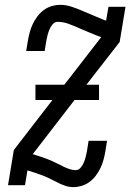

<svg xmlns="http://www.w3.org/2000/svg" viewBox="-20 -763 540 791"><path d="M281 8Q266 8 252 3.5Q238 -1 225.5 -7Q213 -13 200.5 -19.5Q188 -26 175 -32Q162 -38 149 -42.5Q136 -47 122 -52L93 -61L83 0H13L37 -145L196 -351H126V-414H245L397 -610L375 -618Q356 -626 336.5 -634Q317 -642 298 -650.5Q279 -659 259 -666Q239 -673 217 -673Q205 -673 196.5 -662.5Q188 -652 183.5 -641Q179 -630 176 -618.5Q173 -607 171 -596L164 -553H88L95 -596Q98 -613 102.5 -630Q107 -647 115 -664Q123 -681 134.5 -696Q146 -711 161 -722Q176 -733 193.5 -738Q211 -743 229 -743Q252 -743 274.5 -735.5Q297 -728 318 -719Q339 -710 360.5 -701Q382 -692 403 -683L417 -678L427 -735H497L473 -590L336 -414H388V-351H287L115 -128L146 -118Q158 -114 170.5 -109.5Q183 -105 195 -99.5Q207 -94 218.5 -88Q230 -82 241.5 -76.5Q253 -71 266 -66.5Q279 -62 292 -62Q304 -62 312.5 -72.5Q321 -83 325.5 -94Q330 -105 333 -116.5Q336 -128 338 -139L345 -183H421L414 -139Q411 -122 406.5 -105Q402 -88 394 -71Q386 -54 374.5 -39Q363 -24 348 -13Q333 -2 315.5 3Q298 8 281 8Z"/></svg>

Font: Iosevka Gothic
Style: Italic
Weight: 400
Italic angle: -9°
Monospace: yes
Designer: Belleve Invis
Foundry: Belleve Invis
Version: Version 15.5.1; ttfautohint (v1.8.4)